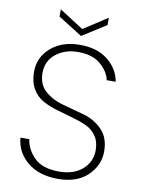

<svg xmlns="http://www.w3.org/2000/svg" viewBox="-96 -941 745 1012"><g transform="rotate(10 277.0 -434.5)"><path d="M501 -177Q501 -103 444 -48Q387 7 285 7Q183 7 121.5 -44.5Q60 -96 54 -173H101Q109 -118 152.5 -75Q196 -32 285 -32Q363 -32 409.5 -73Q456 -114 456 -176Q456 -222 434.5 -252.5Q413 -283 378.5 -298.5Q344 -314 302 -325.5Q260 -337 218 -349.5Q176 -362 141.5 -381Q107 -400 85.5 -437Q64 -474 64 -528Q64 -605 123.5 -657Q183 -709 279 -709Q372 -709 429 -663Q486 -617 497 -550H449Q440 -595 396.5 -632.5Q353 -670 278 -670Q207 -671 158 -632.5Q109 -594 109 -529Q109 -467 149.5 -432Q190 -397 247.5 -382Q305 -367 362.5 -350.5Q420 -334 460.5 -292Q501 -250 501 -177ZM275 -793 403 -876V-837L275 -756L146 -837V-876Z"/></g></svg>

Font: Poppins ExtraLight
Style: Regular
Weight: 275
Designer: Ninad Kale (Devanagari), Jonny Pinhorn (Latin)
Foundry: Indian Type Foundry
Version: Version 3.200;PS 1.000;hotconv 16.6.54;makeotf.lib2.5.65590